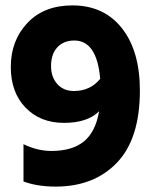

<svg xmlns="http://www.w3.org/2000/svg" viewBox="-20 -683 573 711"><path d="M254 -346Q314 -346 351 -391Q339 -533 255 -533Q216 -533 192.5 -508Q169 -483 169 -438Q169 -398 192 -372Q215 -346 254 -346ZM498 -348Q498 -169 413 -80.5Q328 8 186 8Q118 8 67 -11V-149Q119 -124 170 -124Q248 -124 291 -159.5Q334 -195 347 -271Q304 -228 217 -228Q129 -228 74.5 -284.5Q20 -341 20 -435Q20 -533 81.5 -598Q143 -663 248 -663Q365 -663 431.5 -578.5Q498 -494 498 -348Z"/></svg>

Font: Hind Siliguri
Style: Bold
Weight: 700
Designer: Jyotish Sonowal
Foundry: Indian Type Foundry
Version: Version 1.001;PS 1.0;hotconv 1.0.86;makeotf.lib2.5.63406; tt